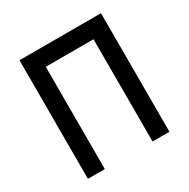

<svg xmlns="http://www.w3.org/2000/svg" viewBox="-177 -961 1104 1122"><g transform="rotate(-30 375.0 -400.0)"><path d="M650 -800V0H536V-690H214V0H100V-800Z"/></g></svg>

Font: Martian Mono Custom sWd Rg
Style: Regular
Weight: 400
Width: 6
Monospace: yes
Designer: Alex Havermale
Foundry: Evil Martians
Version: Version 1.000